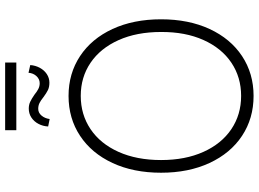

<svg xmlns="http://www.w3.org/2000/svg" viewBox="-151 -855 1016 754"><g transform="rotate(-90 357.0 -478.0)"><path d="M357.4 9.8Q269 9.8 200.7 -35.4Q132.3 -80.6 94 -163.1Q55.7 -245.6 55.7 -353.5Q55.7 -461.9 94 -544.2Q132.3 -626.5 200.7 -671.6Q269 -716.8 357.4 -716.8Q445.3 -716.8 513.7 -671.6Q582 -626.5 620.1 -544.2Q658.2 -461.9 658.2 -353.5Q658.2 -245.1 620.1 -162.8Q582 -80.6 513.7 -35.4Q445.3 9.8 357.4 9.8ZM357.4 -668.9Q284.2 -668.9 227.1 -630.6Q169.9 -592.3 137.7 -520.8Q105.5 -449.2 105.5 -353.5Q105.5 -258.3 137.5 -187.3Q169.4 -116.2 226.6 -77.6Q283.7 -39.1 357.4 -39.1Q430.7 -39.1 487.8 -77.4Q544.9 -115.7 576.9 -187Q608.9 -258.3 608.4 -353.5Q608.4 -449.2 576.4 -520.5Q544.4 -591.8 487.5 -630.4Q430.7 -668.9 357.4 -668.9ZM409.2 -792Q392.1 -792 380.1 -797.9Q368.2 -803.7 352.5 -815.4Q339.8 -825.7 329.6 -830.8Q319.3 -835.9 306.6 -835.9Q291 -835.9 280 -822.8Q269 -809.6 266.6 -791L237.3 -796.9Q238.3 -817.4 247.6 -835Q256.8 -852.5 272.5 -862.8Q288.1 -873 307.6 -873Q322.3 -873 334.2 -867.4Q346.2 -861.8 362.3 -850.6Q375 -840.3 385.3 -835.2Q395.5 -830.1 407.2 -830.1Q423.3 -830.1 435.1 -842.8Q446.8 -855.5 448.2 -874L478.5 -867.2Q477.1 -847.2 467.8 -829.8Q458.5 -812.5 443.1 -802.2Q427.7 -792 409.2 -792ZM488.3 -921.9H222.7V-965.8H488.3Z"/></g></svg>

Font: Pretendard Std ExtraLight
Style: Regular
Weight: 200
Designer: Base glyphs from Inter by Rasmus Andersson; Hangeul glyphs from Noto Sans CJK(Source Han Sans) by Jang Soo-young and Kan
Foundry: Kil Hyung-jin
Version: Version 1.309